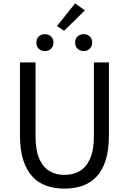

<svg xmlns="http://www.w3.org/2000/svg" viewBox="-20 -1102 761 1135"><path d="M361 13Q305 13 257 -3Q209 -19 173.5 -56Q138 -93 118 -154Q98 -215 98 -302V-733H190V-300Q190 -212 213 -161.5Q236 -111 274.5 -89.5Q313 -68 361 -68Q410 -68 449 -89.5Q488 -111 511.5 -161.5Q535 -212 535 -300V-733H624V-302Q624 -215 604.5 -154Q585 -93 549 -56Q513 -19 465 -3Q417 13 361 13ZM245 -800Q223 -800 209 -814Q195 -828 195 -850Q195 -873 209 -886.5Q223 -900 245 -900Q267 -900 281.5 -886.5Q296 -873 296 -850Q296 -828 281.5 -814Q267 -800 245 -800ZM359 -920 317 -948 424 -1082 482 -1041ZM475 -800Q453 -800 438.5 -814Q424 -828 424 -850Q424 -873 438.5 -886.5Q453 -900 475 -900Q496 -900 510.5 -886.5Q525 -873 525 -850Q525 -828 510.5 -814Q496 -800 475 -800Z"/></svg>

Font: Noto Sans KR
Style: Regular
Weight: 400
Designer: Ryoko NISHIZUKA  (kana, bopomofo & ideographs); Paul D. Hunt (Latin, Greek & Cyrillic); Sandoll Communications , Soo-you
Foundry: Adobe
Version: Version 2.004-H2;hotconv 1.0.118;makeotfexe 2.5.65603